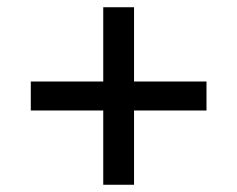

<svg xmlns="http://www.w3.org/2000/svg" viewBox="-20 -520 655 530"><path d="M65 -215V-295H265V-500H350V-295H550V-215H350V-10H265V-215Z"/></svg>

Font: Jost*
Style: Regular
Weight: 400
Version: Version 3.7